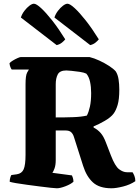

<svg xmlns="http://www.w3.org/2000/svg" viewBox="-20 -1010 746 1030"><path d="M285 0Q278 0 253.5 -2.5Q229 -5 195 -9.5Q161 -14 126.5 -18.5Q92 -23 66 -27.5Q40 -32 32 -35Q32 -46 35 -56.5Q38 -67 41 -71L70 -75Q97 -79 107 -102Q117 -125 117 -180V-557Q117 -605 125.5 -620.5Q134 -636 135 -637H43Q40 -640 36 -649.5Q32 -659 31 -671Q37 -678 49.5 -685.5Q62 -693 74.5 -698.5Q87 -704 92 -704H460Q485 -698 513 -685Q541 -672 565 -656.5Q589 -641 601 -627Q612 -610 616 -584.5Q620 -559 620 -529Q620 -477 611 -447Q602 -417 589 -400Q575 -381 542.5 -362Q510 -343 482 -332V-326Q505 -314 520.5 -296Q536 -278 548 -246L575 -176Q597 -119 618.5 -102.5Q640 -86 661 -86H691Q696 -79 701 -66.5Q706 -54 706 -38Q678 -19 640.5 -9.5Q603 0 578 0Q513 0 478.5 -31.5Q444 -63 426 -120L377 -274Q372 -291 362 -300.5Q352 -310 332 -310H279V-152Q279 -124 272.5 -106.5Q266 -89 261 -83L366 -69Q368 -65 371 -55.5Q374 -46 374 -35Q360 -22 331.5 -11Q303 0 285 0ZM279 -380Q330 -380 373 -381.5Q416 -383 446 -390Q456 -409 462.5 -438.5Q469 -468 469 -511Q469 -544 463 -571.5Q457 -599 443 -615Q431 -621 408 -624.5Q385 -628 364 -630Q343 -632 336 -632Q301 -632 290 -611Q279 -590 279 -558ZM284 -768 92 -916Q98 -935 111 -952Q124 -969 138 -979.5Q152 -990 162 -990Q175 -990 201 -966Q227 -942 260.5 -899.5Q294 -857 330 -799Q325 -792 313 -782Q301 -772 284 -768ZM464 -768 272 -916Q278 -935 291 -952Q304 -969 318 -979.5Q332 -990 342 -990Q355 -990 381 -966Q407 -942 440.5 -899.5Q474 -857 510 -799Q505 -792 493 -782Q481 -772 464 -768Z"/></svg>

Font: Texturina 72pt Black
Style: Regular
Weight: 900
Designer: Guillermo Torres Carreño
Foundry: Omnibus-Type
Version: Version 1.002; ttfautohint (v1.8.3)